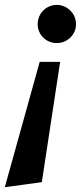

<svg xmlns="http://www.w3.org/2000/svg" viewBox="-83 -533 336 798"><path d="M167 -275.9 90.8 224.1 -63 245.1 82 -275.9ZM73.7 -432.6Q73.7 -449.2 79.8 -463.9Q85.9 -478.5 96.7 -489.3Q107.4 -500 121.8 -506.3Q136.2 -512.7 152.8 -512.7Q169.4 -512.7 183.8 -506.3Q198.2 -500 209.2 -489.3Q220.2 -478.5 226.6 -463.9Q232.9 -449.2 232.9 -432.6Q232.9 -416 226.6 -401.6Q220.2 -387.2 209.2 -376.7Q198.2 -366.2 183.8 -360.1Q169.4 -354 152.8 -354Q136.2 -354 121.8 -360.1Q107.4 -366.2 96.7 -376.7Q85.9 -387.2 79.8 -401.6Q73.7 -416 73.7 -432.6Z"/></svg>

Font: Lobster
Style: Regular
Weight: 400
Designer: Pablo Impallari
Foundry: Pablo Impallari
Version: Version 1.007; ttfautohint (v1.1) -l 8 -r 50 -G 50 -x 14 -D 